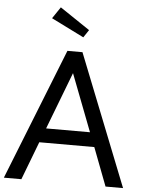

<svg xmlns="http://www.w3.org/2000/svg" viewBox="-73 -1042 807 1092"><g transform="rotate(5 331.0 -496.5)"><path d="M-9.1 0 288.2 -750H374.1L671.4 0H571.4L488.2 -218.2H174.1L90.9 0ZM205.9 -300H456.4L330.9 -626.4ZM371.4 -834.5 185 -927.3 229.5 -993.2 400.5 -878.2Z"/></g></svg>

Font: Spartan Med
Style: Regular
Weight: 500
Designer: Matt Bailey, Mirko Velimirovic
Foundry: Matt Bailey
Version: Version 1.005